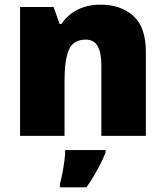

<svg xmlns="http://www.w3.org/2000/svg" viewBox="-20 -583 710 824"><path d="M412 -563Q498 -563 552 -515Q606 -467 606 -360V0H415V-302Q415 -357 399 -385Q383 -413 348 -413Q294 -413 275.5 -369Q257 -325 257 -242V0H66V-553H210L236 -480H243Q261 -506 285.5 -524.5Q310 -543 341.5 -553Q373 -563 412 -563ZM433 72Q422 99 410 122.5Q398 146 384 170Q370 194 351 221H237V207Q243 186 248 159Q253 132 256.5 106Q260 80 260 61H433Z"/></svg>

Font: Noto Sans Khmer Black
Style: Regular
Weight: 900
Version: Version 2.003